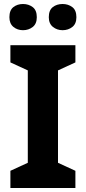

<svg xmlns="http://www.w3.org/2000/svg" viewBox="-20 -940 429 960"><path d="M357 0H32V-86L119 -126V-588L32 -628V-714H357V-628L270 -588V-126L357 -86ZM27 -854Q27 -889 47 -904.5Q67 -920 95 -920Q123 -920 143.5 -904.5Q164 -889 164 -854Q164 -821 143.5 -805Q123 -789 95 -789Q67 -789 47 -805.5Q27 -822 27 -854ZM224 -854Q224 -889 244 -904.5Q264 -920 293 -920Q321 -920 341.5 -904.5Q362 -889 362 -854Q362 -821 341.5 -805Q321 -789 293 -789Q265 -789 244.5 -805.5Q224 -822 224 -854Z"/></svg>

Font: Noto Sans Armenian
Style: Bold
Weight: 700
Version: Version 2.007